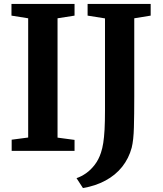

<svg xmlns="http://www.w3.org/2000/svg" viewBox="-20 -763 822 971"><path d="M122.5 -67.5V-670.5L38 -684V-743H357V-684L271 -670.5V-67L357 -55.5V0H39V-56.5ZM367 138Q392 129.5 415.8 112.8Q439.5 96 459.2 70.2Q479 44.5 490.5 9.5Q498 -13 502.2 -40.2Q506.5 -67.5 508.8 -107.5Q511 -147.5 511 -205.5V-670L423 -684V-743H742V-684L659 -670.5V-274Q659 -183.5 657.2 -118.8Q655.5 -54 646 -16Q631.5 38 597.8 80.5Q564 123 513.2 150.2Q462.5 177.5 399.5 188Z"/></svg>

Font: Merriweather 28pt
Style: Bold
Weight: 700
Version: Version 2.100